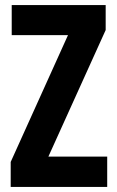

<svg xmlns="http://www.w3.org/2000/svg" viewBox="-20 -734 461 754"><path d="M401 0H22V-98L247 -596H26V-714H395V-616L170 -119H401Z"/></svg>

Font: Noto Sans Display ExtraCondensed
Style: Regular
Weight: 400
Width: 2
Version: Version 2.003